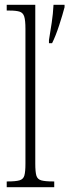

<svg xmlns="http://www.w3.org/2000/svg" viewBox="-20 -780 289 800"><path d="M8 0V-24H12Q45 -24 61 -28.5Q77 -33 81.5 -48.5Q86 -64 86 -98V-660Q86 -695 81 -711Q76 -727 61.5 -731.5Q47 -736 20 -736H8V-760H127V-98Q127 -64 131.5 -48.5Q136 -33 152 -28.5Q168 -24 201 -24H206V0ZM184 -613Q190 -649 195.5 -685.5Q201 -722 203 -760H249V-750Q241 -719 226.5 -674.5Q212 -630 197 -600H184Z"/></svg>

Font: Noto Serif Tamil ExtraCondensed ExtraLight
Style: Italic
Weight: 200
Width: 2
Italic angle: -12°
Designer: Indian Type Foundry, Tom Grace, and the Monotype Design Team
Foundry: Monotype Imaging Inc.
Version: Version 2.003; ttfautohint (v1.8.4.7-5d5b)